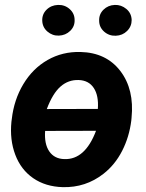

<svg xmlns="http://www.w3.org/2000/svg" viewBox="-20 -749 592 779"><path d="M27.8 -265.6Q36.6 -344.2 74.7 -407.7Q112.8 -471.2 173.1 -505.6Q233.4 -540 306.6 -538.1Q411.1 -535.6 468.3 -460.9Q525.4 -386.2 513.7 -270.5L512.7 -259.8Q504.4 -193.4 475.6 -137Q446.8 -80.6 399.9 -43.9Q327.6 12.7 234.4 10.3Q164.6 8.3 114.7 -26.1Q64.9 -60.5 42 -121.1Q19 -181.6 26.4 -255.4ZM299.3 -424.3Q257.3 -425.8 225.6 -397.9Q193.8 -370.1 169.9 -306.6L377 -307.1Q380.9 -360.8 360.6 -391.8Q340.3 -422.9 299.3 -424.3ZM241.2 -103.5Q325.2 -100.6 369.6 -218.3L163.1 -217.8Q159.2 -165 179.9 -134.8Q200.7 -104.5 241.2 -103.5ZM151.4 -665Q150.4 -691.4 168.9 -709.7Q187.5 -728 215.3 -729Q242.7 -730 262.7 -712.2Q282.7 -694.3 282.7 -668Q283.7 -642.1 264.9 -623.8Q246.1 -605.5 218.8 -604.5Q192.9 -603.5 172.6 -620.8Q152.3 -638.2 151.4 -665ZM382.3 -665Q381.3 -691.4 399.9 -709.7Q418.5 -728 445.8 -729Q471.7 -730 492.4 -712.9Q513.2 -695.8 514.2 -668Q514.2 -641.6 495.6 -623.3Q477.1 -605 449.7 -604Q422.4 -603 402.3 -620.8Q382.3 -638.7 382.3 -665Z"/></svg>

Font: RobotoInd
Style: Bold Italic
Weight: 700
Italic angle: -12°
Designer: Google
Version: Version 2.001150; 2014